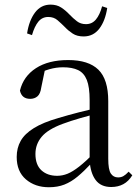

<svg xmlns="http://www.w3.org/2000/svg" viewBox="-20 -788 597 823"><path d="M189.7 14.6Q130.5 14.6 91.1 -19.1Q51.6 -52.8 51.6 -115.1Q51.6 -153.9 68.8 -184.3Q85.9 -214.6 125.4 -239Q164.9 -263.5 230.9 -282.3Q272.8 -294.9 318.8 -306.7Q364.8 -318.5 404.8 -327.7V-303.3Q364.8 -293.3 323.7 -281.5Q282.6 -269.7 248.6 -257Q185.3 -233.6 158.6 -201.7Q131.9 -169.7 131.9 -128.2Q131.9 -81.6 157.5 -58Q183.2 -34.4 225.1 -34.4Q247.6 -34.4 269.6 -43.3Q291.6 -52.2 319.7 -74.2Q347.7 -96.3 385.8 -134.4L394.5 -87.1H370.9Q339.7 -53.7 312.5 -31.1Q285.2 -8.4 256.1 3.1Q227 14.6 189.7 14.6ZM456.8 13.6Q412.1 13.6 389.8 -16.6Q367.5 -46.7 364.2 -99.7V-103.3V-359Q364.2 -415 352.1 -445.3Q339.9 -475.6 314.7 -487.6Q289.6 -499.6 250 -499.6Q221.3 -499.6 192.1 -491.4Q162.9 -483.2 129.7 -464.7L173.2 -491.9L156.8 -412.7Q153.2 -386 140.7 -375.2Q128.1 -364.3 109.4 -364.3Q73.2 -364.3 65.5 -399.7Q80.4 -461 134.1 -495.8Q187.8 -530.6 272.2 -530.6Q359.5 -530.6 401.8 -489.2Q444 -447.8 444 -354.6V-107.7Q444 -60.8 455.1 -44.2Q466.1 -27.5 486.4 -27.5Q499 -27.5 509 -33.2Q519 -38.8 531.4 -52.1L547.1 -36.7Q531.2 -10.7 508.6 1.4Q486 13.6 456.8 13.6ZM96.1 -644.7Q104.5 -699.9 130 -734.1Q155.6 -768.2 196.5 -768.2Q223.3 -768.2 242.3 -755.8Q261.3 -743.3 276.5 -727.1Q293.9 -709 309.9 -696.8Q325.8 -684.5 348.5 -684.5Q374.5 -684.5 391.1 -704.4Q407.7 -724.3 417.7 -761L439.6 -753.8Q431.1 -698.2 405.6 -665Q380 -631.8 338.5 -631.8Q310.5 -631.8 292 -643.8Q273.5 -655.8 258.9 -671.2Q242.3 -687.9 226.3 -701.6Q210.4 -715.3 186.9 -715.3Q160.9 -715.3 144.4 -695.2Q127.9 -675 117.1 -637.5Z"/></svg>

Font: Noto Serif SC ExtraLight
Style: Regular
Weight: 200
Designer: Ryoko NISHIZUKA 西塚涼子 (kana & ideographs); Frank Grießhammer (Latin, Greek & Cyrillic); Wenlong ZHANG 张文龙 (bopomofo); San
Foundry: Adobe
Version: Version 2.002-H1;hotconv 1.1.0;makeotfexe 2.6.0